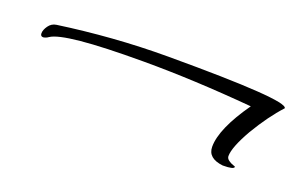

<svg xmlns="http://www.w3.org/2000/svg" viewBox="-42 -480 848 530"><g transform="rotate(20 382.0 -215.5)"><path d="M627 -100Q582 -105 582 -139Q582 -192 644 -280Q472 -295 324 -295Q206 -295 140 -288.5Q74 -282 55 -269Q51 -266 46.5 -264.5Q42 -263 40 -263Q32 -263 32 -272Q32 -282 40.5 -294Q49 -306 63 -308Q140 -319 220.5 -325Q301 -331 384 -331Q734 -331 734 -307Q699 -269 665 -212Q633 -156 633 -130Q633 -123 640 -118Q647 -113 653.5 -111Q660 -109 660 -108Q660 -100 627 -100Z"/></g></svg>

Font: Qwigley
Style: Regular
Weight: 400
Designer: Robert E. Leuschke
Foundry: Robert E. Leuschke
Version: Version 1.010; ttfautohint (v1.8.3)